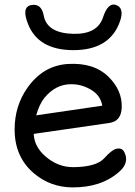

<svg xmlns="http://www.w3.org/2000/svg" viewBox="-20 -793 588 834"><path d="M298.3 -646Q402.8 -643.6 427.2 -716.8Q449.2 -783.7 483.9 -771.5Q521 -758.3 501.5 -701.2Q457.5 -574.2 296.4 -575.2Q146 -576.2 101.6 -689Q72.3 -762.7 115.7 -771Q159.7 -779.3 169.9 -725.6Q184.1 -648.9 298.3 -646ZM126.5 -211.4Q128.9 -156.2 176.3 -114.7Q231 -66.4 299.3 -66.9Q398.9 -67.9 433.1 -106Q465.8 -142.6 486.8 -147Q510.3 -151.9 520 -132.3Q543 -86.9 498.5 -47.4Q420.4 22 293.5 21Q200.2 20 130.4 -37.6Q43.5 -108.9 43.5 -231Q43.5 -331.5 98.1 -410.2Q166.5 -508.3 274.9 -515.1Q387.7 -522 451.2 -459.5Q511.2 -400.9 508.8 -326.2Q506.8 -266.1 454.6 -258.8ZM137.2 -292 424.3 -334Q417 -376.5 379.9 -400.4Q336.9 -427.7 288.6 -427.2Q221.2 -427.2 172.4 -367.2Q150.9 -340.3 137.2 -292Z"/></svg>

Font: Comic Relief
Style: Regular
Weight: 400
Designer: Jeff Davis
Foundry: Loudifier
Version: Version 1.0